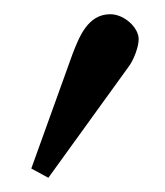

<svg xmlns="http://www.w3.org/2000/svg" viewBox="-20 -119 232 270"><path d="M135 -99C103 -99 91 -66 82 -43L24 118L48 131L160 -24C168 -34 175 -53 175 -64C175 -80 155 -99 135 -99Z"/></svg>

Font: Libertinus Sans
Style: Bold
Weight: 700
Designer: Philipp H. Poll, Khaled Hosny
Foundry: Caleb Maclennan
Version: Version 7.050;RELEASE